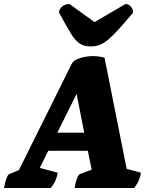

<svg xmlns="http://www.w3.org/2000/svg" viewBox="-53 -935 746 955"><path d="M-33 0Q-28 -29 -21 -47.5Q-14 -66 -7 -69L41 -89L304 -618Q311 -632 330.5 -640.5Q350 -649 371.5 -652.5Q393 -656 406 -656Q423 -656 438 -654Q453 -652 467 -648L577 -95L648 -76Q645 -57 638 -39.5Q631 -22 615 0H318Q323 -29 330 -47.5Q337 -66 344 -69L403 -91L384 -185H187L145 -100L234 -76Q231 -57 224 -39.5Q217 -22 200 0ZM232 -275H366L328 -468ZM398 -704Q366 -704 344 -718Q322 -732 299.5 -768.5Q277 -805 241 -872Q241 -890 256 -902.5Q271 -915 293 -915L417 -825L571 -915Q586 -915 597.5 -902.5Q609 -890 609 -872Q566 -821 536.5 -788.5Q507 -756 484.5 -737.5Q462 -719 442 -711.5Q422 -704 398 -704Z"/></svg>

Font: Petrona Black
Style: Italic
Weight: 900
Italic angle: -9°
Designer: Ringo R. Seeber
Foundry: Ringo R. Seeber
Version: Version 2.001; ttfautohint (v1.8.3)